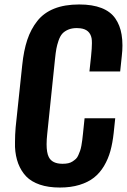

<svg xmlns="http://www.w3.org/2000/svg" viewBox="-20 -839 576 869"><path d="M251 9.8Q198.7 9.8 160.2 -3.4Q121.6 -16.6 98.6 -40.5Q75.7 -64.5 62.5 -98.6Q49.8 -132.8 47.9 -173.8Q47.4 -185.5 47.9 -197.3Q47.9 -228.5 50.8 -262.7L80.6 -544.4Q87.4 -610.4 103.5 -658.7Q119.6 -707 148.9 -744.1Q178.2 -781.2 225.6 -800Q272.9 -818.8 338.4 -818.8Q398.4 -818.8 439.5 -802.7Q480.5 -786.6 502 -755.4Q523.4 -724.6 530.3 -682.6Q534.2 -660.2 534.2 -633.3Q534.2 -610.4 531.2 -585L523.9 -515.6H384.8L392.1 -583.5Q396 -621.6 396 -644Q396 -657.7 394.5 -666Q386.7 -705.6 343.8 -710.9Q336.4 -711.9 327.6 -711.9Q304.7 -711.9 288.1 -704.6Q271.5 -697.3 261.7 -686.3Q252 -675.3 245.1 -655.5Q238.3 -635.7 235.1 -618.2Q231.9 -600.6 229 -572.3L193.8 -233.4Q190.9 -207 190.9 -186Q190.9 -147.9 200.7 -128.4Q215.8 -97.7 263.2 -97.7Q277.3 -97.7 288.6 -100.1Q299.8 -102.5 308.6 -108.4Q317.4 -114.3 323.7 -120.1Q330.1 -126 334.7 -137Q339.4 -147.9 342.5 -156.5Q345.7 -165 348.4 -179.9Q351.1 -194.8 352.3 -205.1Q353.5 -215.3 355.5 -233.4L362.8 -303.7H501.5L494.6 -237.8Q489.7 -192.4 479.7 -156Q469.7 -119.6 450.9 -87.9Q432.1 -56.2 405.5 -35.2Q378.9 -14.2 339.8 -2.2Q300.8 9.8 251 9.8Z"/></svg>

Font: Oswald
Style: Medium
Weight: 500
Designer: Vernon Adams
Foundry: Vernon Adams
Version: 3.0; ttfautohint (v0.94.23-7a4d-dirty) -l 8 -r 50 -G 150 -x 